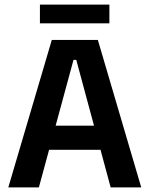

<svg xmlns="http://www.w3.org/2000/svg" viewBox="-20 -812 648 832"><path d="M16 0 204.5 -639H404L592 0H459.5L310.5 -552.5H298.5L148.5 0ZM159 -163V-267.5H448V-163ZM153 -711V-792H454V-711Z"/></svg>

Font: Anek Latin Medium SemiBold
Style: Regular
Weight: 600
Version: Version 1.003